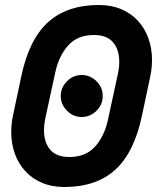

<svg xmlns="http://www.w3.org/2000/svg" viewBox="-20 -734 652 768"><path d="M223 -350Q223 -384 248 -409Q273 -434 307 -434Q341 -434 366 -409Q391 -384 391 -350Q391 -316 366 -291Q341 -266 307 -266Q273 -266 248 -291Q223 -316 223 -350ZM65 -428Q96 -576 172 -645Q248 -714 376 -714Q426 -714 465.5 -697Q505 -680 532 -650.5Q559 -621 573.5 -581Q588 -541 588 -495Q588 -460 581 -428L548 -272Q517 -124 441 -55Q365 14 237 14Q187 14 147.5 -3Q108 -20 81 -49.5Q54 -79 39.5 -119Q25 -159 25 -205Q25 -240 32 -272ZM257 -106Q323 -106 360.5 -148Q398 -190 412 -256L451 -436Q457 -463 457 -487Q457 -536 432 -565Q407 -594 356 -594Q290 -594 252.5 -552Q215 -510 201 -444L162 -264Q156 -237 156 -213Q156 -164 181 -135Q206 -106 257 -106Z"/></svg>

Font: Space Mono
Style: Bold Italic
Weight: 700
Italic angle: -12°
Monospace: yes
Designer: Colophon Foundry / Benjamin Critton
Foundry: Colophon Foundry
Version: Version 1.000;PS 1.000;hotconv 1.0.81;makeotf.lib2.5.63406